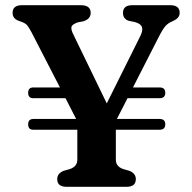

<svg xmlns="http://www.w3.org/2000/svg" viewBox="-20 -720 740 740"><path d="M88.5 -241Q88.5 -261.5 109 -261.5H273.5L232.5 -341.5H108Q88.5 -341.5 88.5 -362.5Q88.5 -383 109 -383H211L101 -596.5Q92 -613 86 -621Q80 -629 66.5 -634.5L51.5 -640Q28.5 -648.5 28.5 -670.5Q28.5 -700 65 -700H291.5Q329.5 -700 329.5 -670.5Q329.5 -647 301.5 -638L280.5 -634Q258 -626.5 255.5 -616.2Q253 -606 263 -586.5L391.5 -321.5L520.5 -580.5Q531 -601.5 527.5 -614.5Q524 -627.5 502 -634.5L475.5 -640Q454 -647.5 454 -670.5Q454 -700 490.5 -700H636Q672.5 -700 672.5 -670.5Q672.5 -651 649.5 -640.5L642.5 -637Q629 -631.5 618.5 -620.5Q608 -609.5 590 -574L492.5 -383H595Q617 -383 617 -362.5Q617 -341.5 595 -341.5H471.5L430.5 -261.5H595Q617 -261.5 617 -241Q617 -220 595 -220H426.5V-104.5Q426.5 -78 455 -68.5L479 -61.5Q503.5 -51.5 503.5 -29.5Q503.5 0 467.5 0H237Q200.5 0 200.5 -29.5Q200.5 -51.5 225 -61.5L249.5 -68.5Q265 -74 271.5 -83.2Q278 -92.5 278 -104.5V-220H108Q88.5 -220 88.5 -241Z"/></svg>

Font: Fraunces 9pt S050 SemiBold
Style: Regular
Weight: 600
Version: Version 1.000; ttfautohint (v1.8.3)